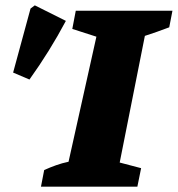

<svg xmlns="http://www.w3.org/2000/svg" viewBox="-20 -697 664 717"><path d="M133 0 145 -62Q167 -72 189.5 -80Q212 -88 236 -93L340 -560L250 -589L263 -657H624L612 -595Q588 -586 565.5 -578Q543 -570 521 -563L427 -90L507 -69L493 0ZM90 -400 29 -426 94 -665 110 -677 226 -619Q166 -506 90 -400Z"/></svg>

Font: Piazzolla ExtraBold
Style: Italic
Weight: 800
Italic angle: -11.3°
Designer: Juan Pablo del Peral
Foundry: Huerta Tipografica
Version: Version 1.330